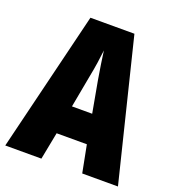

<svg xmlns="http://www.w3.org/2000/svg" viewBox="-130 -816 835 919"><g transform="rotate(20 287.0 -357.0)"><path d="M392 0 365 -139H211L184 0H0L174 -714H398L574 0ZM310 -445Q303 -485 297.5 -522Q292 -559 288 -589Q285 -561 279.5 -524Q274 -487 266 -447L236 -285H339Z"/></g></svg>

Font: Noto Sans Gurmukhi ExtraCondensed Black
Style: Regular
Weight: 900
Width: 2
Designer: Jelle Bosma - Monotype Design Team
Foundry: Monotype Imaging Inc.
Version: Version 2.004; ttfautohint (v1.8.4.7-5d5b)